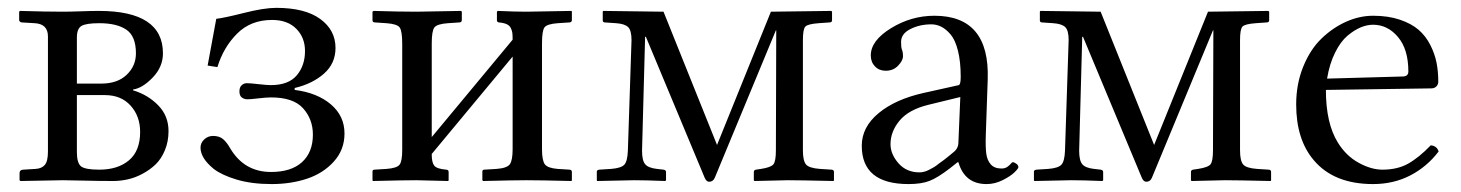

<svg xmlns="http://www.w3.org/2000/svg" viewBox="-20 -459 3721 489"><path d="M175.8 -246.1H237.8Q279.3 -246.1 302.7 -268.6Q326.2 -291 326.2 -323.2Q326.2 -366.7 302 -383.3Q277.8 -399.9 232.9 -399.9Q198.7 -399.9 187.3 -392.8Q175.8 -385.7 175.8 -363.8ZM175.8 -216.8V-71.8Q175.8 -43.9 186.3 -35.4Q196.8 -26.9 232.9 -26.9Q280.3 -26.9 308.6 -50.8Q336.9 -74.7 336.9 -123Q336.9 -163.1 312.7 -189.9Q288.6 -216.8 247.1 -216.8ZM32.2 2 29.8 0V-18.1Q29.8 -26.4 39.1 -26.9L70.8 -28.8Q86.4 -29.8 94.2 -39.1Q102.1 -48.3 102.1 -73.2V-366.2Q102.1 -397.9 68.8 -399.9L35.2 -401.9Q33.2 -401.9 31 -403.8Q28.8 -405.8 28.8 -407.2V-429.2L30.8 -431.2Q97.2 -429.2 140.1 -429.2Q158.2 -429.2 185.5 -430.2Q212.9 -431.2 231.9 -431.2Q395 -431.2 395 -323.2Q395 -288.6 368.9 -261.5Q342.8 -234.4 318.8 -231V-229Q356.4 -217.8 382.8 -190.9Q409.2 -164.1 409.2 -125Q409.2 -98.6 400.1 -76.7Q391.1 -54.7 376.5 -40.5Q361.8 -26.4 343 -16.4Q324.2 -6.3 305.4 -2.2Q286.6 2 268.1 2Q232.9 2 193.6 1Q154.3 0 140.1 0Z M490.7 -83Q490.7 -95.2 500.2 -104Q509.8 -112.8 522.5 -112.8Q538.6 -112.8 548.1 -104.7Q557.6 -96.7 566.4 -81.1Q602.1 -21 670.4 -21Q721.7 -21 749.3 -46.1Q776.9 -71.3 776.9 -116.2Q776.9 -155.3 752 -183.1Q727.1 -210.9 670.4 -210.9Q658.2 -210.9 638.2 -208.5Q618.2 -206.1 609.9 -206.1Q602.1 -206.1 595.9 -210.7Q589.8 -215.3 589.8 -226.1Q589.8 -236.8 595.5 -241.9Q601.1 -247.1 608.4 -247.1Q617.7 -247.1 639.2 -244.6Q660.6 -242.2 669.4 -242.2Q714.8 -242.2 735.8 -267.1Q756.8 -292 756.8 -329.1Q756.8 -363.3 734.6 -385.7Q712.4 -408.2 672.9 -408.2Q618.7 -408.2 584 -373.5Q549.3 -338.9 533.7 -288.1L508.8 -292L530.8 -411.1Q549.8 -413.1 601.1 -426Q652.3 -439 683.6 -439Q756.8 -439 795.7 -410.6Q834.5 -382.3 834.5 -336.9Q834.5 -297.4 805.2 -271.5Q775.9 -245.6 730.5 -234.9V-230Q788.1 -222.7 822.8 -193.1Q857.4 -163.6 857.4 -119.1Q857.4 -77.6 830.3 -47.6Q803.2 -17.6 762 -3.9Q720.7 9.8 671.9 9.8Q620.6 9.8 582.5 -1.7Q544.4 -13.2 524.4 -28.8Q490.7 -56.2 490.7 -83Z M1040.5 -429.2 1154.3 -431.2 1156.2 -429.2V-408.2Q1156.2 -402.3 1150.4 -401.9L1120.6 -399.9Q1092.8 -397.9 1086.2 -388.9Q1079.6 -379.9 1079.6 -348.1V-109.9L1285.6 -357.9Q1285.6 -369.1 1284.9 -375Q1284.2 -380.9 1281 -387.5Q1277.8 -394 1270.3 -397.5Q1262.7 -400.9 1250.5 -401.9Q1245.6 -402.8 1245.6 -407.2V-429.2L1247.6 -431.2Q1292.5 -429.2 1320.3 -429.2L1435.5 -431.2L1436.5 -429.2V-408.2Q1436.5 -402.3 1430.7 -401.9L1400.4 -399.9Q1373 -397.9 1366.7 -389.2Q1360.4 -380.4 1360.4 -348.1V-79.1Q1360.4 -50.3 1367.7 -40.5Q1375 -30.8 1400.4 -28.8L1430.7 -26.9Q1436.5 -26.4 1436.5 -21V0L1435.5 2Q1355.5 0 1320.3 0Q1290.5 0 1210.4 2L1208.5 0V-22Q1208.5 -26.9 1213.4 -26.9L1244.6 -28.8Q1271.5 -30.8 1278.6 -40.8Q1285.6 -50.8 1285.6 -79.1V-314.9L1079.6 -66.9V-64.9Q1079.6 -44.9 1086.2 -36.9Q1092.8 -28.8 1116.7 -26.9Q1122.6 -26.4 1122.6 -21V0L1121.6 2Q1041.5 0 1040.5 0Q1009.8 0 929.7 2L928.7 0V-22Q928.7 -26.9 933.6 -26.9L964.4 -28.8Q991.2 -30.8 997.8 -39.8Q1004.4 -48.8 1004.4 -77.1V-347.2Q1004.4 -379.9 998 -388.9Q991.7 -397.9 964.4 -399.9L934.6 -401.9Q928.7 -402.3 928.7 -407.2V-429.2L931.6 -431.2Q997.6 -429.2 1040.5 -429.2Z M1516.1 -431.2 1669.9 -429.2 1806.2 -89.8 1943.4 -429.2 2097.2 -431.2 2099.1 -429.2V-407.2Q2099.1 -402.3 2093.3 -401.9L2064.9 -399.9Q2037.6 -397.9 2031.2 -391.4Q2024.9 -384.8 2024.9 -356.9V-76.2Q2024.9 -49.8 2032.7 -40.3Q2040.5 -30.8 2068.4 -28.8L2098.1 -26.9Q2104 -26.4 2104 -21V0L2103 2Q2016.1 0 1986.3 0L1901.4 2L1899.9 0V-21Q1899.9 -25.9 1905.3 -26.9L1918 -28.8Q1943.8 -32.7 1950 -40.8Q1956.1 -48.8 1956.1 -76.2L1957 -381.8H1956.1L1800.3 -5.9Q1795.9 3.9 1786.1 3.9Q1779.3 3.9 1774.9 -5.9L1625 -365.2H1623L1615.2 -75.2Q1615.2 -50.3 1623 -41Q1630.9 -31.2 1653.3 -28.8L1669.9 -26.9Q1676.3 -25.9 1676.3 -21V0L1674.3 2Q1625 0 1595.2 0L1501 2L1500 0V-22Q1500 -25.9 1506.3 -26.9L1536.1 -28.8Q1562 -30.8 1570.1 -39.6Q1578.1 -48.3 1579.1 -75.2L1588.4 -356.9Q1588.4 -381.8 1579.6 -390.1Q1570.8 -398.4 1549.3 -399.9L1520 -401.9Q1515.1 -402.3 1515.1 -407.2V-429.2Z M2425.8 -211.9 2343.8 -191.9Q2294.4 -179.7 2271.2 -151.9Q2248 -124 2248 -91.8Q2248 -66.4 2268.3 -43.2Q2288.6 -20 2321.8 -20Q2327.1 -20 2333.3 -21.5Q2339.4 -22.9 2346.4 -26.6Q2353.5 -30.3 2358.9 -33.4Q2364.3 -36.6 2372.1 -43L2384.3 -51.8Q2388.2 -54.7 2396.5 -61.5L2407.7 -70.8Q2420.4 -80.1 2420.9 -95.2ZM2420.9 -45.9H2418.9L2399.9 -30.8Q2368.2 -6.3 2347.4 1.7Q2326.7 9.8 2293.9 9.8Q2174.8 9.8 2174.8 -87.9Q2174.8 -135.3 2217.8 -170.9Q2260.3 -206.1 2332 -222.2L2421.9 -242.2Q2426.8 -243.7 2426.8 -263.2Q2426.8 -301.8 2419.9 -329.3Q2413.1 -356.9 2401.4 -370.8Q2389.6 -384.8 2377.4 -390.9Q2365.2 -397 2352.1 -397Q2322.3 -397 2298.6 -385Q2274.9 -373 2274.9 -352.1Q2274.9 -338.9 2276.9 -333Q2279.8 -327.1 2279.8 -315.9Q2279.8 -304.7 2267.3 -291.7Q2254.9 -278.8 2235.8 -278.8Q2219.2 -278.8 2208.5 -289.8Q2197.8 -300.8 2197.8 -317.9Q2197.8 -355.5 2249.3 -387.2Q2300.8 -418.9 2359.9 -418.9Q2501 -418.9 2495.6 -256.8L2490.7 -115.2Q2489.7 -85 2491.9 -67.9Q2494.1 -50.8 2503.4 -40.3Q2512.7 -29.8 2530.8 -29.8Q2539.6 -29.8 2545.4 -33.9Q2551.3 -38.1 2554.4 -42Q2557.6 -45.9 2559.6 -45.9Q2563 -45.9 2568.4 -42Q2573.7 -38.1 2573.7 -33.2Q2573.7 -29.8 2563.7 -20Q2553.7 -10.3 2533.7 -0.2Q2513.7 9.8 2492.7 9.8Q2437 9.8 2420.9 -45.9Z M2629.4 -431.2 2783.2 -429.2 2919.4 -89.8 3056.6 -429.2 3210.4 -431.2 3212.4 -429.2V-407.2Q3212.4 -402.3 3206.5 -401.9L3178.2 -399.9Q3150.9 -397.9 3144.5 -391.4Q3138.2 -384.8 3138.2 -356.9V-76.2Q3138.2 -49.8 3146 -40.3Q3153.8 -30.8 3181.6 -28.8L3211.4 -26.9Q3217.3 -26.4 3217.3 -21V0L3216.3 2Q3129.4 0 3099.6 0L3014.6 2L3013.2 0V-21Q3013.2 -25.9 3018.6 -26.9L3031.2 -28.8Q3057.1 -32.7 3063.2 -40.8Q3069.3 -48.8 3069.3 -76.2L3070.3 -381.8H3069.3L2913.6 -5.9Q2909.2 3.9 2899.4 3.9Q2892.6 3.9 2888.2 -5.9L2738.3 -365.2H2736.3L2728.5 -75.2Q2728.5 -50.3 2736.3 -41Q2744.1 -31.2 2766.6 -28.8L2783.2 -26.9Q2789.6 -25.9 2789.6 -21V0L2787.6 2Q2738.3 0 2708.5 0L2614.3 2L2613.3 0V-22Q2613.3 -25.9 2619.6 -26.9L2649.4 -28.8Q2675.3 -30.8 2683.3 -39.6Q2691.4 -48.3 2692.4 -75.2L2701.7 -356.9Q2701.7 -381.8 2692.9 -390.1Q2684.1 -398.4 2662.6 -399.9L2633.3 -401.9Q2628.4 -402.3 2628.4 -407.2V-429.2Z M3359.9 -258.8 3553.2 -264.2Q3566.9 -264.6 3566.9 -276.9Q3566.9 -333.5 3540.5 -364.7Q3514.2 -396 3477.1 -396Q3461.9 -396 3445.8 -389.4Q3429.7 -382.8 3412.1 -368.2Q3394.5 -353.5 3380.4 -325.2Q3366.2 -296.9 3359.9 -258.8ZM3624 -88.9Q3639.6 -87.4 3644 -73.2Q3614.3 -34.2 3571.8 -12.2Q3529.3 9.8 3477.1 9.8Q3377.4 9.8 3326.2 -50.8Q3281.2 -103.5 3281.2 -192.9Q3281.2 -245.1 3299.1 -289.1Q3316.9 -333 3345.5 -360.6Q3374 -388.2 3408.2 -403.6Q3442.4 -418.9 3477.1 -418.9Q3515.6 -418.9 3545.2 -408.9Q3574.7 -398.9 3593 -383.1Q3611.3 -367.2 3622.8 -344.5Q3634.3 -321.8 3638.7 -299.3Q3643.1 -276.9 3643.1 -251Q3643.1 -243.7 3638.2 -238.8Q3633.3 -233.9 3625 -233.9L3356.9 -230Q3356.9 -145 3387.2 -96.2Q3408.2 -62 3440.4 -44.4Q3472.2 -26.9 3501 -26.9Q3539.1 -26.9 3566.4 -42.2Q3593.8 -57.6 3624 -88.9Z"/></svg>

Font: Linux Libertine Display G
Style: Regular
Weight: 400
Designer: Philipp H. Poll
Foundry: Philipp H. Poll
Version: Version 5.0.9